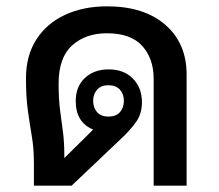

<svg xmlns="http://www.w3.org/2000/svg" viewBox="-20 -586 692 606"><path d="M87 0V-71Q87 -117 80.5 -155.5Q74 -194 68 -236.5Q62 -279 62 -339Q62 -410 94.5 -461Q127 -512 185 -539Q243 -566 318 -566Q435 -566 502 -507.5Q569 -449 569 -351V0H465V-337Q465 -401 429 -441Q393 -481 317 -481Q250 -481 207.5 -442.5Q165 -404 165 -322Q165 -274 169.5 -239Q174 -204 178.5 -171Q183 -138 183 -96V-87L274 -177Q219 -200 219 -267Q219 -313 248 -340Q277 -367 323 -367Q371 -367 399.5 -338Q428 -309 428 -263Q428 -227 409.5 -201Q391 -175 362 -148L206 0ZM322 -218Q346 -218 358.5 -232Q371 -246 371 -268Q371 -289 358.5 -303Q346 -317 322 -317Q299 -317 286.5 -303Q274 -289 274 -268Q274 -246 286.5 -232Q299 -218 322 -218Z"/></svg>

Font: Noto Sans Thai Looped Medium
Style: Regular
Weight: 500
Designer: Sasikarn Vongin, Ben Mitchell
Foundry: The Fontpad Ltd
Version: Version 1.001; ttfautohint (v1.8.4.7-5d5b)